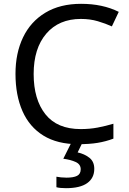

<svg xmlns="http://www.w3.org/2000/svg" viewBox="-20 -744 672 1004"><path d="M403 -645Q288 -645 222 -568Q156 -491 156 -357Q156 -224 217.5 -146.5Q279 -69 402 -69Q449 -69 491 -77Q533 -85 573 -97V-19Q533 -4 490.5 3Q448 10 389 10Q280 10 207 -35Q134 -80 97.5 -163Q61 -246 61 -358Q61 -466 100.5 -548.5Q140 -631 217 -677.5Q294 -724 404 -724Q517 -724 601 -682L565 -606Q532 -621 491.5 -633Q451 -645 403 -645ZM473 139Q473 187 436 213.5Q399 240 325 240Q293 240 275 235V180Q284 182 299 183.5Q314 185 328 185Q364 185 383 175.5Q402 166 402 141Q402 115 375.5 103Q349 91 311 86L354 0H412L386 53Q422 61 447.5 81Q473 101 473 139Z"/></svg>

Font: Noto Sans Lydian
Style: Regular
Weight: 400
Designer: Monotype Design Team
Foundry: Monotype Imaging Inc.
Version: Version 2.002; ttfautohint (v1.8.4.7-5d5b)